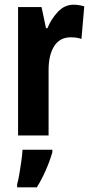

<svg xmlns="http://www.w3.org/2000/svg" viewBox="-20 -577 387 818"><path d="M294 -557Q314 -557 339 -550L327 -411Q309 -418 281 -418Q235 -418 211 -380.5Q187 -343 187 -279V0H57V-547H157L176 -457H182Q198 -496 226.5 -526.5Q255 -557 294 -557ZM203 72Q192 110 174.5 149.5Q157 189 137 221H53V208Q58 191 62.5 164Q67 137 71 109Q75 81 76 61H203Z"/></svg>

Font: Noto Sans Arabic ExtCond
Style: Bold
Weight: 700
Width: 2
Designer: Monotype Design Team, Nadine Chahine, Nizar Qandah and Khaled Hosny
Foundry: Monotype Imaging Inc.
Version: Version 2.012; ttfautohint (v1.8.4.7-5d5b)